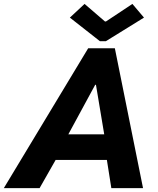

<svg xmlns="http://www.w3.org/2000/svg" viewBox="-69 -968 811 988"><path d="M384.8 -719.7H522L667 0H503.9L481 -145H217.3L134.8 0H-49.3ZM290.5 -877.4 366.2 -947.8 471.2 -857.4H476.1L612.3 -947.8L671.9 -877.4L475.6 -755.9H445.3ZM467.3 -276.9 424.8 -531.7H420.9L282.7 -276.9Z"/></svg>

Font: Reddit Sans Chocolate ExBold
Style: Italic
Weight: 800
Italic angle: -11.25°
Designer: Stephen Hutchings
Version: Version 1.013